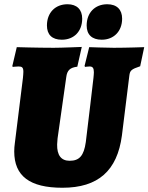

<svg xmlns="http://www.w3.org/2000/svg" viewBox="-20 -872 699 904"><path d="M271 -685C329 -685 367 -725 367 -784C367 -827 342 -852 298 -852C240 -852 201 -812 201 -752C201 -709 225 -685 271 -685ZM459 -685C516 -685 555 -725 555 -784C555 -827 530 -852 485 -852C427 -852 388 -812 388 -752C388 -709 413 -685 459 -685ZM251 -220 292 -509C296 -541 310 -554 344 -558L365 -651C365 -651 271 -647 233 -647C155 -647 59 -650 59 -650L38 -561L40 -557C40 -557 58 -559 68 -559C84 -559 90 -554 90 -534C90 -526 89 -517 88 -505L50 -199C48 -185 47 -172 47 -159C47 -43 120 12 274 12C442 12 532 -68 554 -234L589 -516C592 -540 598 -546 640 -560L659 -650C659 -650 577 -647 516 -647C481 -647 400 -650 400 -650L378 -561L381 -557C381 -557 393 -559 402 -559C416 -559 422 -552 422 -532C422 -525 421 -516 420 -505C420 -505 392 -265 384 -203C375 -139 354 -115 308 -115C268 -115 248 -141 249 -192C249 -198 250 -211 251 -220Z"/></svg>

Font: Alegreya SC Black
Style: Italic
Weight: 900
Italic angle: -7°
Designer: Juan Pablo del Peral
Foundry: Huerta Tipografica
Version: Version 2.007;PS 002.007;hotconv 1.0.88;makeotf.lib2.5.64775